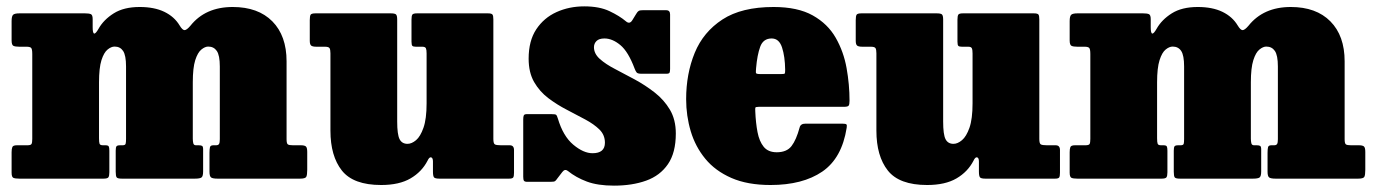

<svg xmlns="http://www.w3.org/2000/svg" viewBox="-20 -562 4325 604"><path d="M16.5 -19V-83Q16.5 -93.5 18.8 -99.2Q21 -105 33 -105H66Q77 -105 79.2 -109.2Q81.5 -113.5 81.5 -125V-392Q81.5 -408 77.8 -411.5Q74 -415 63.5 -415H41Q28 -415 22.2 -417.8Q16.5 -420.5 16.5 -435V-495.5Q16.5 -511 21.2 -515.5Q26 -520 41 -520H247.5Q260 -520 265.8 -517.5Q271.5 -515 271.5 -502V-476.5Q271.5 -439 290 -471.5Q306 -500 337.8 -520Q369.5 -540 419.5 -540Q465.5 -540 497 -524.8Q528.5 -509.5 545 -482Q554 -467 560.8 -467.2Q567.5 -467.5 579 -481Q626 -540 712 -540Q792 -540 836.8 -494.8Q881.5 -449.5 881.5 -369V-124Q881.5 -110.5 885.5 -107.8Q889.5 -105 901.5 -105H926.5Q937.5 -105 942 -101.5Q946.5 -98 946.5 -84V-28Q946.5 -11.5 943.5 -5.8Q940.5 0 924 0H664.5Q649 0 644 -3.8Q639 -7.5 639 -22V-81Q639 -92.5 640.5 -98.8Q642 -105 651 -105H659.5Q666.5 -105 669 -109Q671.5 -113 671.5 -124V-353Q671.5 -388 662 -401.8Q652.5 -415.5 635 -415.5Q625 -415.5 613.5 -406.2Q602 -397 594.2 -372.8Q586.5 -348.5 586.5 -303V-126Q586.5 -118 588 -111.5Q589.5 -105 596.5 -105H605Q612.5 -105 615.8 -103Q619 -101 619 -92V-23Q619 -7.5 614 -3.8Q609 0 593 0H363.5Q350 0 347 -4Q344 -8 344 -22V-88Q344 -98.5 346.5 -101.8Q349 -105 358 -105H365.5Q374 -105 375.2 -109.8Q376.5 -114.5 376.5 -125V-353Q376.5 -388 367.2 -401.8Q358 -415.5 340.5 -415.5Q330 -415.5 318.5 -406.2Q307 -397 299.2 -372.8Q291.5 -348.5 291.5 -303V-127Q291.5 -114.5 293.2 -109.8Q295 -105 304 -105H311.5Q320 -105 322 -101.5Q324 -98 324 -88V-20Q324 -8.5 321 -4.2Q318 0 305.5 0H41Q28 0 22.2 -2.5Q16.5 -5 16.5 -19Z M1019.5 -151V-394.5Q1019.5 -406.5 1016.5 -410.8Q1013.5 -415 1002 -415H975.5Q963.5 -415 959 -418.5Q954.5 -422 954.5 -434V-498.5Q954.5 -511.5 957.2 -515.8Q960 -520 972.5 -520H1209.5Q1221.5 -520 1225.5 -516.8Q1229.5 -513.5 1229.5 -500.5V-179.5Q1229.5 -139 1237 -124.2Q1244.5 -109.5 1262 -109.5Q1275 -109.5 1288.8 -121Q1302.5 -132.5 1312.2 -160.2Q1322 -188 1322 -237V-394Q1322 -405.5 1319.8 -410.2Q1317.5 -415 1308.5 -415H1288.5Q1280.5 -415 1277.5 -417.5Q1274.5 -420 1274.5 -431V-500Q1274.5 -512 1277.2 -516Q1280 -520 1291.5 -520H1515Q1526.5 -520 1529.2 -516.2Q1532 -512.5 1532 -501V-125Q1532 -110.5 1536.8 -107.8Q1541.5 -105 1556 -105H1583.5Q1597 -105 1597 -90V-18.5Q1597 -7.5 1594.5 -3.8Q1592 0 1581.5 0H1362.5Q1348.5 0 1345.2 -4.2Q1342 -8.5 1342 -22.5V-54Q1342 -65.5 1336.2 -67Q1330.5 -68.5 1325 -56.5Q1307 -21.5 1271.5 -0.8Q1236 20 1179 20Q1091.5 20 1055.5 -25.5Q1019.5 -71 1019.5 -151Z M1976.5 -346Q1956.5 -399.5 1931.5 -420.2Q1906.5 -441 1881.5 -441Q1864.5 -441 1856.5 -433Q1848.5 -425 1848.5 -413.5Q1848.5 -393 1867 -376.5Q1885.5 -360 1915 -344.8Q1944.5 -329.5 1977.2 -311.8Q2010 -294 2039.5 -271Q2069 -248 2087.5 -216.8Q2106 -185.5 2106 -142Q2106 -81.5 2081.2 -45.5Q2056.5 -9.5 2012.8 6.2Q1969 22 1911.5 22Q1860.5 22 1826.2 9.2Q1792 -3.5 1766 -24.5Q1757 -31.5 1749 -21L1734 -1.5Q1729.5 5 1726.5 7.5Q1723.5 10 1712 10H1639Q1630.5 10 1628.2 6.5Q1626 3 1626 -6V-186.5Q1626 -195 1627.8 -199Q1629.5 -203 1638 -203H1713.5Q1726.5 -203 1729.2 -201Q1732 -199 1735 -189Q1751.5 -133.5 1783.5 -106.8Q1815.5 -80 1844 -80Q1883 -80 1883 -113Q1883 -137.5 1865.8 -154.5Q1848.5 -171.5 1821 -186.2Q1793.5 -201 1763 -216.8Q1732.5 -232.5 1705 -253.2Q1677.5 -274 1660.2 -304Q1643 -334 1643 -377.5Q1643 -433.5 1667 -469.8Q1691 -506 1730.8 -524Q1770.5 -542 1818 -542Q1865.5 -542 1897.2 -527Q1929 -512 1949 -495Q1961 -484.5 1969.5 -499L1981.5 -518.5Q1985.5 -525.5 1989.5 -527.8Q1993.5 -530 2004.5 -530H2075.5Q2088 -530 2088 -516.5V-345.5Q2088 -337.5 2086.5 -333.8Q2085 -330 2076.5 -330H1998Q1986 -330 1982.8 -334Q1979.5 -338 1976.5 -346Z M2138.5 -250Q2138.5 -330 2165.5 -395.8Q2192.5 -461.5 2252.8 -500.8Q2313 -540 2413.5 -540Q2489.5 -540 2536.8 -513.5Q2584 -487 2609 -443.2Q2634 -399.5 2643.2 -347.8Q2652.5 -296 2652.5 -245Q2652.5 -233.5 2649.8 -229.8Q2647 -226 2635.5 -226H2367.5Q2357 -226 2356.2 -223.2Q2355.5 -220.5 2356 -211Q2357.5 -175.5 2363 -146.5Q2368.5 -117.5 2382.5 -100.2Q2396.5 -83 2423.5 -83Q2455 -83 2470 -102.5Q2485 -122 2495.5 -161Q2498.5 -173 2513.5 -173H2629.5Q2640 -173 2642.5 -170.8Q2645 -168.5 2643.5 -160Q2628.5 -64.5 2566.8 -22.2Q2505 20 2404 20Q2331.5 20 2280.8 -2.2Q2230 -24.5 2198.8 -62.5Q2167.5 -100.5 2153 -149Q2138.5 -197.5 2138.5 -250ZM2371.5 -329H2437Q2447.5 -329 2448.8 -330.8Q2450 -332.5 2450 -342.5Q2449.5 -384 2440.2 -412.5Q2431 -441 2407.5 -441Q2381 -441 2371.5 -415Q2362 -389 2358.5 -347.5Q2357.5 -336.5 2358 -332.8Q2358.5 -329 2371.5 -329Z M2737 -151V-394.5Q2737 -406.5 2734 -410.8Q2731 -415 2719.5 -415H2693Q2681 -415 2676.5 -418.5Q2672 -422 2672 -434V-498.5Q2672 -511.5 2674.8 -515.8Q2677.5 -520 2690 -520H2927Q2939 -520 2943 -516.8Q2947 -513.5 2947 -500.5V-179.5Q2947 -139 2954.5 -124.2Q2962 -109.5 2979.5 -109.5Q2992.5 -109.5 3006.2 -121Q3020 -132.5 3029.8 -160.2Q3039.5 -188 3039.5 -237V-394Q3039.5 -405.5 3037.2 -410.2Q3035 -415 3026 -415H3006Q2998 -415 2995 -417.5Q2992 -420 2992 -431V-500Q2992 -512 2994.8 -516Q2997.5 -520 3009 -520H3232.5Q3244 -520 3246.8 -516.2Q3249.5 -512.5 3249.5 -501V-125Q3249.5 -110.5 3254.2 -107.8Q3259 -105 3273.5 -105H3301Q3314.5 -105 3314.5 -90V-18.5Q3314.5 -7.5 3312 -3.8Q3309.5 0 3299 0H3080Q3066 0 3062.8 -4.2Q3059.5 -8.5 3059.5 -22.5V-54Q3059.5 -65.5 3053.8 -67Q3048 -68.5 3042.5 -56.5Q3024.5 -21.5 2989 -0.8Q2953.5 20 2896.5 20Q2809 20 2773 -25.5Q2737 -71 2737 -151Z M3345 -19V-83Q3345 -93.5 3347.2 -99.2Q3349.5 -105 3361.5 -105H3394.5Q3405.5 -105 3407.8 -109.2Q3410 -113.5 3410 -125V-392Q3410 -408 3406.2 -411.5Q3402.5 -415 3392 -415H3369.5Q3356.5 -415 3350.8 -417.8Q3345 -420.5 3345 -435V-495.5Q3345 -511 3349.8 -515.5Q3354.5 -520 3369.5 -520H3576Q3588.5 -520 3594.2 -517.5Q3600 -515 3600 -502V-476.5Q3600 -439 3618.5 -471.5Q3634.5 -500 3666.2 -520Q3698 -540 3748 -540Q3794 -540 3825.5 -524.8Q3857 -509.5 3873.5 -482Q3882.5 -467 3889.2 -467.2Q3896 -467.5 3907.5 -481Q3954.5 -540 4040.5 -540Q4120.5 -540 4165.2 -494.8Q4210 -449.5 4210 -369V-124Q4210 -110.5 4214 -107.8Q4218 -105 4230 -105H4255Q4266 -105 4270.5 -101.5Q4275 -98 4275 -84V-28Q4275 -11.5 4272 -5.8Q4269 0 4252.5 0H3993Q3977.5 0 3972.5 -3.8Q3967.5 -7.5 3967.5 -22V-81Q3967.5 -92.5 3969 -98.8Q3970.5 -105 3979.5 -105H3988Q3995 -105 3997.5 -109Q4000 -113 4000 -124V-353Q4000 -388 3990.5 -401.8Q3981 -415.5 3963.5 -415.5Q3953.5 -415.5 3942 -406.2Q3930.5 -397 3922.8 -372.8Q3915 -348.5 3915 -303V-126Q3915 -118 3916.5 -111.5Q3918 -105 3925 -105H3933.5Q3941 -105 3944.2 -103Q3947.5 -101 3947.5 -92V-23Q3947.5 -7.5 3942.5 -3.8Q3937.5 0 3921.5 0H3692Q3678.5 0 3675.5 -4Q3672.5 -8 3672.5 -22V-88Q3672.5 -98.5 3675 -101.8Q3677.5 -105 3686.5 -105H3694Q3702.5 -105 3703.8 -109.8Q3705 -114.5 3705 -125V-353Q3705 -388 3695.8 -401.8Q3686.5 -415.5 3669 -415.5Q3658.5 -415.5 3647 -406.2Q3635.5 -397 3627.8 -372.8Q3620 -348.5 3620 -303V-127Q3620 -114.5 3621.8 -109.8Q3623.5 -105 3632.5 -105H3640Q3648.5 -105 3650.5 -101.5Q3652.5 -98 3652.5 -88V-20Q3652.5 -8.5 3649.5 -4.2Q3646.5 0 3634 0H3369.5Q3356.5 0 3350.8 -2.5Q3345 -5 3345 -19Z"/></svg>

Font: Besley* Narrow Fatface
Style: Regular
Weight: 900
Width: 4
Designer: Owen Earl
Foundry: indestructible type*
Version: Version 3.000; ttfautohint (v1.8.3)